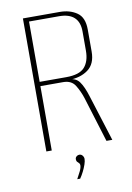

<svg xmlns="http://www.w3.org/2000/svg" viewBox="-84 -644 578 840"><g transform="rotate(-10 205.0 -224.0)"><path d="M78 0V-591H242Q286 -591 317.5 -569.5Q349 -548 349 -494V-396Q349 -341 314.5 -316Q280 -291 228 -291V-293Q260 -294 276.5 -271.5Q293 -249 307 -203L371 0H345L283 -201Q273 -232 256.5 -259Q240 -286 203 -286H102V0ZM102 -305H220Q279 -305 302 -331Q325 -357 325 -404V-490Q325 -531 302.5 -552Q280 -573 235 -573H102ZM190 143Q199 127 206.5 111.5Q214 96 214 85Q214 79 210.5 75.5Q207 72 203 68Q199 64 199 56Q199 49 204.5 44Q210 39 217 39Q226 39 231.5 46Q237 53 237 61Q237 71 232 85.5Q227 100 219.5 115Q212 130 203 143Z"/></g></svg>

Font: Alumni Sans SC Thin
Style: Regular
Weight: 100
Designer: Robert E. Leuschke
Foundry: Robert E. Leuschke
Version: Version 1.018